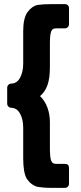

<svg xmlns="http://www.w3.org/2000/svg" viewBox="-20 -773 394 935"><path d="M223 -446Q223 -391 211 -358Q199 -325 175 -305Q199 -282 211 -249Q223 -216 223 -178V-53Q223 -29 224.5 -13.5Q226 2 229.5 10.5Q233 19 239 22Q245 25 254 25H296Q316 25 316 45V122Q316 130 310.5 136Q305 142 296 142H235Q212 142 193.5 140.5Q175 139 163 137Q132 129 110 97Q101 81 97 55.5Q93 30 93 -2V-152Q93 -191 78 -219Q63 -247 36 -248Q27 -248 21 -254Q15 -260 15 -269V-345Q15 -354 21 -360Q27 -366 36 -366Q63 -367 78 -395Q93 -423 93 -463V-621Q93 -685 114 -714Q135 -743 164 -749Q177 -751 194.5 -752Q212 -753 235 -753H296Q305 -753 310.5 -747.5Q316 -742 316 -735V-655Q316 -647 310.5 -641Q305 -635 296 -635H254Q245 -635 239 -632Q233 -629 229.5 -620.5Q226 -612 224.5 -597Q223 -582 223 -557Z"/></svg>

Font: Stadtwerke
Style: Bold
Weight: 700
Designer: Santiago Orozco
Foundry: Typemade
Version: Version 1.003